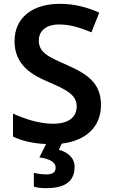

<svg xmlns="http://www.w3.org/2000/svg" viewBox="-20 -744 590 1004"><path d="M370 128C370 79 331 51 288 39L303 7C433 -9 508 -83 508 -195C508 -307 441 -356 326 -406C226 -449 183 -473 183 -532C183 -582 220 -616 289 -616C346 -616 398 -600 458 -575L499 -678C433 -707 368 -724 293 -724C149 -724 56 -651 56 -529C56 -406 144 -353 232 -316C329 -275 381 -247 381 -188C381 -134 343 -97 257 -97C183 -97 108 -123 48 -150V-30C95 -7 155 7 221 9L186 79C243 87 271 105 271 133C271 160 251 168 221 168C201 168 174 164 157 160V232C173 237 195 240 220 240C328 240 370 199 370 128Z"/></svg>

Font: Noto Sans Arabic SemBd
Style: Regular
Weight: 600
Designer: Monotype Design Team, Nadine Chahine, Nizar Qandah and Khaled Hosny
Foundry: Monotype Imaging Inc.
Version: Version 2.012